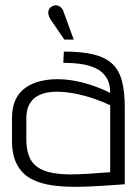

<svg xmlns="http://www.w3.org/2000/svg" viewBox="-20 -707 536 737"><path d="M224 -662Q221 -672 214 -678.5Q207 -685 198 -686.5Q189 -688 179 -682Q171 -678 167.5 -669.5Q164 -661 166 -651.5Q168 -642 173 -634L227 -555H263ZM403 -350Q377 -364 343.5 -376Q310 -388 273 -395.5Q236 -403 199 -403Q166 -403 135 -395.5Q104 -388 79 -371Q54 -354 40 -325Q26 -296 26 -253V-167Q26 -111 45.5 -75Q65 -39 99.5 -20.5Q134 -2 181 4.5Q228 11 282 10Q298 10 321 9Q344 8 368.5 6.5Q393 5 414 3.5Q435 2 447.5 1Q460 0 459 0V-293Q459 -355 448 -396.5Q437 -438 410.5 -462.5Q384 -487 339 -498Q294 -509 225 -509L223 -466Q257 -466 289.5 -461.5Q322 -457 347.5 -445Q373 -433 388 -410Q403 -387 403 -350ZM403 -303V-46Q403 -46 397.5 -45.5Q392 -45 380.5 -44.5Q369 -44 353.5 -42.5Q338 -41 319 -40Q300 -39 277 -38Q221 -36 183 -43Q145 -50 122.5 -66.5Q100 -83 90.5 -110Q81 -137 81 -174V-251Q81 -286 93 -307Q105 -328 123 -338Q141 -348 160 -351.5Q179 -355 194 -355Q230 -355 266.5 -348Q303 -341 338.5 -329Q374 -317 403 -303Z"/></svg>

Font: AdventPro_ExpandedRegular
Style: ExpandedRegular
Weight: 400
Width: 7
Designer: VivaRado, Andreas Kalpakidis
Foundry: VivaRado, Andreas Kalpakidis
Version: Version 3.000